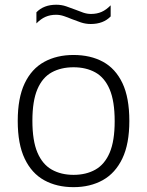

<svg xmlns="http://www.w3.org/2000/svg" viewBox="-20 -782 622 812"><path d="M291 9.5Q220 9.5 167 -19.8Q114 -49 84.5 -110.8Q55 -172.5 55 -270.5Q55 -367.5 84.2 -429.2Q113.5 -491 166.8 -520.2Q220 -549.5 291 -549.5Q362.5 -549.5 415.5 -520.8Q468.5 -492 497.8 -430.5Q527 -369 527 -270.5Q527 -173.5 497.5 -111.8Q468 -50 414.8 -20.2Q361.5 9.5 291 9.5ZM291 -42.5Q344 -42.5 383.2 -64.5Q422.5 -86.5 443.8 -136.2Q465 -186 465 -269.5Q465 -354 443.8 -404Q422.5 -454 383.2 -475.8Q344 -497.5 291 -497.5Q238 -497.5 198.8 -476Q159.5 -454.5 138.2 -404.8Q117 -355 117 -271.5Q117 -187 138.2 -137Q159.5 -87 198.8 -64.8Q238 -42.5 291 -42.5ZM364 -680.5Q342 -680.5 322 -687.2Q302 -694 283 -701.5Q266.5 -708.5 250 -714Q233.5 -719.5 217 -719.5Q192.5 -719.5 172.5 -710.8Q152.5 -702 134 -683V-730Q165 -762 218 -762Q240 -762 260 -755.2Q280 -748.5 299 -741Q316 -734 332.2 -728.5Q348.5 -723 365 -723Q390 -723 409.8 -731.8Q429.5 -740.5 448 -759.5V-712.5Q417 -680.5 364 -680.5Z"/></svg>

Font: Encode Sans SemiExpanded Light
Style: Regular
Weight: 300
Width: 6
Designer: Multiple Designers
Foundry: Impallari Type
Version: Version 3.002